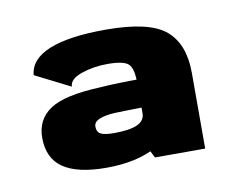

<svg xmlns="http://www.w3.org/2000/svg" viewBox="-44 -737 477 380"><g transform="rotate(-10 195.0 -547.0)"><path d="M240.5 -415.5H341.5V-568Q341.5 -625.5 308.8 -653.5Q276 -681.5 188.5 -681.5Q113.5 -681.5 74.2 -665.2Q35 -649 32.5 -617.5L103 -582Q103 -597 127.2 -605.5Q151.5 -614 180 -614Q212.5 -614 222 -605Q231.5 -596 231.5 -568V-433.5ZM142.5 -412Q204 -412 243.5 -434Q283 -456 283 -491.5L231.5 -506Q231.5 -491 216.2 -484Q201 -477 169.5 -477Q150.5 -477 142.8 -481Q135 -485 135 -496Q135 -505.5 146.5 -510.2Q158 -515 177.5 -516Q201 -517 246.5 -517.5V-573.5Q190 -573.5 158 -571Q85.5 -568 56.5 -548.5Q27.5 -529 27.5 -492.5Q27.5 -451 56.2 -431.5Q85 -412 142.5 -412Z"/></g></svg>

Font: Anybody Thin ExtraBold
Style: Regular
Weight: 800
Version: Version 1.113;gftools[0.9.25]